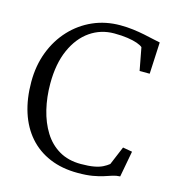

<svg xmlns="http://www.w3.org/2000/svg" viewBox="-112 -849 873 955"><g transform="rotate(15 324.0 -372.0)"><path d="M375 11Q293.5 11 230.2 -15.8Q167 -42.5 123.5 -92Q80 -141.5 57.5 -211.2Q35 -281 35 -367.5Q35 -451.5 62 -522Q89 -592.5 137.5 -644.5Q186 -696.5 250.5 -725Q315 -753.5 391 -753.5Q425 -753.5 456.8 -749.5Q488.5 -745.5 516.2 -739.8Q544 -734 566 -729Q588 -724 601.5 -721.5L593.5 -558.5H541.5L519.5 -675.5Q510.5 -683.5 490.8 -690.5Q471 -697.5 441 -702Q411 -706.5 372 -706.5Q303 -706.5 248 -668.5Q193 -630.5 160.8 -558.2Q128.5 -486 128.5 -383.5Q128.5 -314 143.5 -251.5Q158.5 -189 188.8 -140.2Q219 -91.5 266.2 -63.8Q313.5 -36 378 -36Q419 -36 446 -41Q473 -46 490.2 -54.8Q507.5 -63.5 520.5 -74L560.5 -169.5L609 -161L584 -27Q564.5 -26.5 546 -20.5Q527.5 -14.5 505.2 -7.2Q483 0 451.5 5.5Q420 11 375 11Z"/></g></svg>

Font: Merriweather 24pt Light
Style: Regular
Weight: 300
Designer: Eben Sorkin
Foundry: Eben Sorkin
Version: Version 2.100